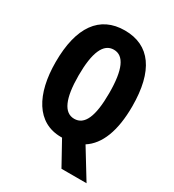

<svg xmlns="http://www.w3.org/2000/svg" viewBox="-210 -911 1030 1134"><g transform="rotate(30 304.5 -343.5)"><path d="M566 -424C566 -665 476 -791 305 -791C134 -791 43 -664 43 -425C43 -207 126 -57 291 -57C294 -57 297 -57 299 -57L388 104H559L439 -92C522 -145 566 -257 566 -424ZM200 -424C200 -581 235 -660 305 -660C374 -660 409 -584 409 -424C409 -264 375 -189 305 -189C235 -189 200 -268 200 -424Z"/></g></svg>

Font: Noto Sans Malayalam UI ExtraCondensed ExtraBold
Style: Regular
Weight: 800
Width: 2
Designer: Jelle Bosma - Monotype Design Team
Foundry: Monotype Imaging Inc.
Version: Version 2.104